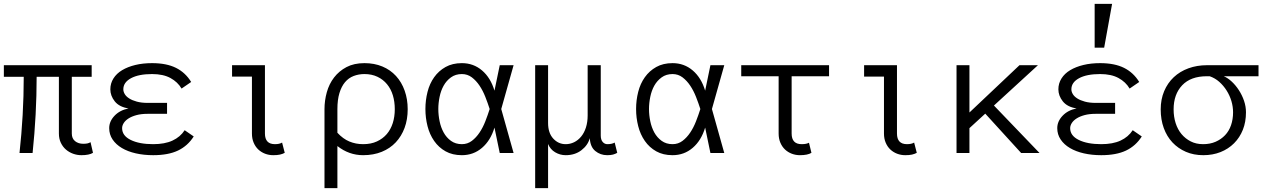

<svg xmlns="http://www.w3.org/2000/svg" viewBox="-20 -793 6591 995"><path d="M352.1 -101.1Q352.1 -75.2 369.1 -61.5Q386.2 -47.9 411.1 -47.9Q424.8 -47.9 433.3 -49.8Q441.9 -51.8 449.2 -56.2L461.9 -1Q441.9 11.2 401.9 11.2Q379.9 11.2 358.9 3.7Q337.9 -3.9 321.5 -18.1Q305.2 -32.2 295.2 -53.2Q285.2 -74.2 285.2 -101.1V-395H169.9Q169.9 -201.2 148.9 0H81.1Q91.8 -98.1 97.4 -196.5Q103 -294.9 103 -395H0V-455.1H455.1V-395H352.1Z M551.8 -330.1Q551.8 -360.8 567.9 -386.5Q584 -412.1 613 -429.4Q642.1 -446.8 681.4 -456.3Q720.7 -465.8 768.1 -465.8Q842.8 -465.8 891.8 -441.4Q940.9 -417 970.7 -368.2L920.9 -334Q900.9 -368.2 863.3 -388.7Q825.7 -409.2 768.1 -409.2Q698.7 -409.2 658.9 -387.7Q619.1 -366.2 619.1 -330.1Q619.1 -317.9 626.5 -305.4Q633.8 -293 649.4 -283Q665 -272.9 689 -266.4Q712.9 -259.8 745.1 -259.8H845.7V-203.1H745.1Q711.9 -203.1 687.5 -196.5Q663.1 -189.9 646.5 -179.4Q629.9 -168.9 621.3 -155.5Q612.8 -142.1 612.8 -128.9Q612.8 -89.8 657.2 -67.9Q701.7 -45.9 773.9 -45.9Q834 -45.9 874 -64.5Q914.1 -83 937 -118.2L983.9 -85.9Q953.1 -37.1 902.6 -12.9Q852.1 11.2 773.9 11.2Q725.1 11.2 683.6 1.7Q642.1 -7.8 611.6 -25.9Q581.1 -43.9 563.5 -70.1Q545.9 -96.2 545.9 -128.9Q545.9 -164.1 573.5 -193.1Q601.1 -222.2 646 -231Q597.7 -238.8 574.7 -267.8Q551.8 -296.9 551.8 -330.1Z M1455.6 -1Q1444.8 4.9 1430.9 8.1Q1417 11.2 1396 11.2Q1374 11.2 1354 3.7Q1334 -3.9 1318.8 -18.1Q1303.7 -32.2 1294.7 -53.2Q1285.6 -74.2 1285.6 -101.1V-396H1182.6V-455.1H1353V-101.1Q1353 -45.9 1404.8 -45.9Q1428.7 -45.9 1441.9 -54.2Z M2092.8 -227.1Q2092.8 -173.8 2076.7 -130.4Q2060.5 -86.9 2031 -55.4Q2001.5 -23.9 1958.5 -6.3Q1915.5 11.2 1861.8 11.2Q1788.6 11.2 1728.5 -36.1V182.1H1661.6V-227.1Q1661.6 -272 1673.6 -314.9Q1685.5 -357.9 1711.2 -391.4Q1736.8 -424.8 1775.6 -445.3Q1814.5 -465.8 1868.7 -465.8Q1919.9 -465.8 1961.4 -448.5Q2002.9 -431.2 2032.2 -399.2Q2061.5 -367.2 2077.1 -323Q2092.8 -278.8 2092.8 -227.1ZM2025.9 -227.1Q2025.9 -266.1 2015.9 -299.1Q2005.9 -332 1985.8 -356.4Q1965.8 -380.9 1936.3 -395Q1906.7 -409.2 1868.7 -409.2Q1838.9 -409.2 1812.7 -399.2Q1786.6 -389.2 1768.1 -367.2Q1749.5 -345.2 1739 -310.5Q1728.5 -275.9 1728.5 -227.1V-105Q1757.8 -73.2 1790.8 -59.6Q1823.7 -45.9 1861.8 -45.9Q1902.8 -45.9 1933.3 -60.1Q1963.9 -74.2 1984.4 -98.1Q2004.9 -122.1 2015.4 -155Q2025.9 -188 2025.9 -227.1Z M2251.5 -228Q2251.5 -196.8 2258.1 -164.8Q2264.6 -132.8 2279.1 -106.4Q2293.5 -80.1 2317.1 -63Q2340.8 -45.9 2373.5 -45.9Q2402.8 -45.9 2425.3 -63Q2447.8 -80.1 2465.1 -106Q2482.4 -131.8 2495.1 -164.3Q2507.8 -196.8 2517.6 -228Q2507.8 -258.8 2495.1 -291Q2482.4 -323.2 2465.1 -349.1Q2447.8 -375 2425.3 -392.1Q2402.8 -409.2 2373.5 -409.2Q2340.8 -409.2 2317.1 -392.1Q2293.5 -375 2279.1 -349.1Q2264.6 -323.2 2258.1 -291Q2251.5 -258.8 2251.5 -228ZM2184.6 -228Q2184.6 -273.9 2195.6 -316.9Q2206.5 -359.9 2230 -392.8Q2253.4 -425.8 2289.1 -445.8Q2324.7 -465.8 2373.5 -465.8Q2433.6 -465.8 2478 -428Q2522.5 -390.1 2542.5 -323.2L2569.8 -455.1H2641.6L2577.6 -228L2641.6 0H2569.8L2542.5 -131.8Q2522.5 -64.9 2478 -26.9Q2433.6 11.2 2373.5 11.2Q2324.7 11.2 2289.1 -8.8Q2253.4 -28.8 2230 -62.5Q2206.5 -96.2 2195.6 -139.2Q2184.6 -182.1 2184.6 -228Z M3036.6 -77.1Q3026.4 -40 2992.9 -14.4Q2959.5 11.2 2911.6 11.2Q2882.3 11.2 2856.9 -3.9Q2831.5 -19 2820.3 -46.9V182.1H2753.4V-455.1H2820.3V-155.8Q2820.3 -104 2846.9 -75Q2873.5 -45.9 2911.6 -45.9Q2934.6 -45.9 2955.1 -55.9Q2975.6 -65.9 2991.5 -85Q3007.3 -104 3016.4 -132.1Q3025.4 -160.2 3025.4 -194.8V-455.1H3093.3V-90.8Q3093.3 -68.8 3103.3 -57.4Q3113.3 -45.9 3127.4 -45.9Q3151.4 -45.9 3165.5 -54.2L3178.7 -1Q3168.5 4.9 3156.5 8.1Q3144.5 11.2 3126.5 11.2Q3091.3 11.2 3064.9 -10.5Q3038.6 -32.2 3036.6 -77.1Z M3343.3 -228Q3343.3 -196.8 3349.9 -164.8Q3356.4 -132.8 3370.8 -106.4Q3385.3 -80.1 3408.9 -63Q3432.6 -45.9 3465.3 -45.9Q3494.6 -45.9 3517.1 -63Q3539.6 -80.1 3556.9 -106Q3574.2 -131.8 3586.9 -164.3Q3599.6 -196.8 3609.4 -228Q3599.6 -258.8 3586.9 -291Q3574.2 -323.2 3556.9 -349.1Q3539.6 -375 3517.1 -392.1Q3494.6 -409.2 3465.3 -409.2Q3432.6 -409.2 3408.9 -392.1Q3385.3 -375 3370.8 -349.1Q3356.4 -323.2 3349.9 -291Q3343.3 -258.8 3343.3 -228ZM3276.4 -228Q3276.4 -273.9 3287.4 -316.9Q3298.3 -359.9 3321.8 -392.8Q3345.2 -425.8 3380.9 -445.8Q3416.5 -465.8 3465.3 -465.8Q3525.4 -465.8 3569.8 -428Q3614.3 -390.1 3634.3 -323.2L3661.6 -455.1H3733.4L3669.4 -228L3733.4 0H3661.6L3634.3 -131.8Q3614.3 -64.9 3569.8 -26.9Q3525.4 11.2 3465.3 11.2Q3416.5 11.2 3380.9 -8.8Q3345.2 -28.8 3321.8 -62.5Q3298.3 -96.2 3287.4 -139.2Q3276.4 -182.1 3276.4 -228Z M4015.1 -397.9H3821.3V-455.1H4276.4V-397.9H4082.5V-101.1Q4082.5 -45.9 4134.3 -45.9Q4148.4 -45.9 4157 -47.9Q4165.5 -49.8 4172.4 -53.2L4185.1 -1Q4165.5 11.2 4125.5 11.2Q4103.5 11.2 4083.5 3.7Q4063.5 -3.9 4048.3 -18.1Q4033.2 -32.2 4024.2 -53.2Q4015.1 -74.2 4015.1 -101.1Z M4731 -1Q4720.2 4.9 4706.3 8.1Q4692.4 11.2 4671.4 11.2Q4649.4 11.2 4629.4 3.7Q4609.4 -3.9 4594.2 -18.1Q4579.1 -32.2 4570.1 -53.2Q4561 -74.2 4561 -101.1V-396H4458V-455.1H4628.4V-101.1Q4628.4 -45.9 4680.2 -45.9Q4704.1 -45.9 4717.3 -54.2Z M5367.2 0H5272L5085.9 -204.1L5003.9 -128.9V0H4937V-455.1H5003.9V-210L5263.2 -455.1H5358.9L5130.9 -246.1Z M5464.8 -330.1Q5464.8 -360.8 5481 -386.5Q5497.1 -412.1 5526.1 -429.4Q5555.2 -446.8 5594.5 -456.3Q5633.8 -465.8 5681.2 -465.8Q5755.9 -465.8 5804.9 -441.4Q5854 -417 5883.8 -368.2L5834 -334Q5814 -368.2 5776.4 -388.7Q5738.8 -409.2 5681.2 -409.2Q5611.8 -409.2 5572 -387.7Q5532.2 -366.2 5532.2 -330.1Q5532.2 -317.9 5539.6 -305.4Q5546.9 -293 5562.5 -283Q5578.1 -272.9 5602.1 -266.4Q5626 -259.8 5658.2 -259.8H5758.8V-203.1H5658.2Q5625 -203.1 5600.6 -196.5Q5576.2 -189.9 5559.6 -179.4Q5543 -168.9 5534.4 -155.5Q5525.9 -142.1 5525.9 -128.9Q5525.9 -89.8 5570.3 -67.9Q5614.7 -45.9 5687 -45.9Q5747.1 -45.9 5787.1 -64.5Q5827.1 -83 5850.1 -118.2L5897 -85.9Q5866.2 -37.1 5815.7 -12.9Q5765.1 11.2 5687 11.2Q5638.2 11.2 5596.7 1.7Q5555.2 -7.8 5524.7 -25.9Q5494.1 -43.9 5476.6 -70.1Q5459 -96.2 5459 -128.9Q5459 -164.1 5486.6 -193.1Q5514.2 -222.2 5559.1 -231Q5510.7 -238.8 5487.8 -267.8Q5464.8 -296.9 5464.8 -330.1ZM5743.2 -772.9 5702.1 -545.9H5652.8V-772.9Z M6321.8 -397.9Q6342.8 -389.2 6363.3 -370.1Q6383.8 -351.1 6400.4 -325.4Q6417 -299.8 6427 -270.5Q6437 -241.2 6437 -210.9Q6437 -161.1 6420.9 -120.6Q6404.8 -80.1 6375.2 -50.5Q6345.7 -21 6305.2 -4.9Q6264.6 11.2 6215.8 11.2Q6166 11.2 6125.5 -6.3Q6085 -23.9 6055.9 -54.9Q6026.9 -85.9 6011 -129.4Q5995.1 -172.9 5995.1 -226.1Q5995.1 -277.8 6012.9 -320.3Q6030.8 -362.8 6062.7 -392.8Q6094.7 -422.9 6138.9 -439Q6183.1 -455.1 6234.9 -455.1H6502V-397.9ZM6233.9 -397.9Q6150.9 -397.9 6106.4 -351.1Q6062 -304.2 6062 -226.1Q6062 -188 6072.5 -155Q6083 -122.1 6103 -98.1Q6123 -74.2 6150.9 -60.1Q6178.7 -45.9 6214.8 -45.9Q6251 -45.9 6279.5 -58.3Q6308.1 -70.8 6328.6 -92.3Q6349.1 -113.8 6359.6 -144.3Q6370.1 -174.8 6370.1 -210.9Q6370.1 -240.2 6361.6 -269Q6353 -297.9 6336.9 -323.5Q6320.8 -349.1 6298.8 -368.7Q6276.9 -388.2 6249 -397.9Z"/></svg>

Font: Anonymous Pro
Style: Regular
Weight: 400
Monospace: yes
Designer: Mark Simonson
Version: Version 1.003